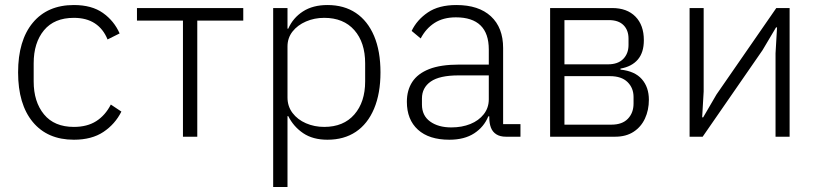

<svg xmlns="http://www.w3.org/2000/svg" viewBox="-20 -544 3254 764"><path d="M274 12Q169 12 110.5 -58.5Q52 -129 52 -256Q52 -383 110.5 -453.5Q169 -524 274 -524Q345 -524 389.5 -492.5Q434 -461 456 -411L408 -387Q391 -429 357.5 -451Q324 -473 274 -473Q196 -473 155 -423.5Q114 -374 114 -292V-220Q114 -139 155 -89Q196 -39 274 -39Q327 -39 363 -62Q399 -85 421 -128L463 -100Q438 -50 391.5 -19Q345 12 274 12Z M708 0V-462H525V-512H948V-462H765V0Z M1067 200V-512H1124V-430H1127Q1146 -473 1185.5 -498.5Q1225 -524 1283 -524Q1349 -524 1396 -492.5Q1443 -461 1468.5 -401Q1494 -341 1494 -256Q1494 -172 1468.5 -111.5Q1443 -51 1396 -19.5Q1349 12 1283 12Q1225 12 1186.5 -14Q1148 -40 1127 -82H1124V200ZM1270 -39Q1347 -39 1390 -88.5Q1433 -138 1433 -220V-292Q1433 -375 1390 -424Q1347 -473 1270 -473Q1231 -473 1197.5 -458.5Q1164 -444 1144 -418.5Q1124 -393 1124 -359V-156Q1124 -121 1144 -94.5Q1164 -68 1197.5 -53.5Q1231 -39 1270 -39Z M2051 0H1993Q1970 0 1955 -9.5Q1940 -19 1933.5 -36Q1927 -53 1927 -76V-103L1950 -81H1923Q1906 -39 1867 -13.5Q1828 12 1768 12Q1687 12 1643 -28Q1599 -68 1599 -139Q1599 -185 1620.5 -218Q1642 -251 1687.5 -269Q1733 -287 1807 -287H1925V-347Q1925 -411 1892 -443Q1859 -475 1794 -475Q1744 -475 1709.5 -453Q1675 -431 1654 -391L1618 -421Q1639 -465 1682.5 -494.5Q1726 -524 1796 -524Q1885 -524 1933.5 -479Q1982 -434 1982 -353V-50H2051ZM1925 -244H1805Q1729 -244 1694 -219.5Q1659 -195 1659 -152V-128Q1659 -84 1691.5 -60.5Q1724 -37 1776 -37Q1818 -37 1851.5 -50.5Q1885 -64 1905 -89.5Q1925 -115 1925 -149Z M2169 0V-512H2416Q2475 -512 2508.5 -478Q2542 -444 2542 -384Q2542 -335 2518 -307Q2494 -279 2449 -271V-267Q2506 -261 2534 -229Q2562 -197 2562 -147Q2562 -106 2546.5 -72.5Q2531 -39 2501 -19.5Q2471 0 2428 0ZM2226 -48H2413Q2456 -48 2478.5 -71.5Q2501 -95 2501 -132V-158Q2501 -194 2477 -217.5Q2453 -241 2407 -241H2226ZM2226 -288H2399Q2439 -288 2460 -309.5Q2481 -331 2481 -365V-390Q2481 -424 2461 -444Q2441 -464 2403 -464H2226Z M2724 0V-512H2780V-180L2774 -77H2778L2831 -168L3069 -512H3122V0H3066V-332L3072 -435H3068L3014 -344L2776 0Z"/></svg>

Font: IBM Plex Sans Light
Style: Regular
Weight: 300
Designer: Mike Abbink, Paul van der Laan, Pieter van Rosmalen
Foundry: Bold Monday
Version: Version 3.201